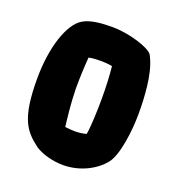

<svg xmlns="http://www.w3.org/2000/svg" viewBox="-107 -623 662 724"><g transform="rotate(20 224.5 -260.5)"><path d="M427 -263C427 -326 423 -420 394 -479C393 -482 391 -484 390 -487C376 -511 286 -537 225 -537C186 -537 138 -535 106 -516C106 -516 106 -516 106 -516C56 -486 22 -382 22 -257C22 -99 54 -58 110 -16L111 -15C137 3 183 16 225 16C288 16 350 -13 385 -57C415 -95 427 -197 427 -263ZM184 -122C180 -155 173 -212 172 -272C172 -317 174 -361 177 -398C192 -401 209 -402 225 -402C239 -402 255 -401 271 -398C275 -361 277 -317 277 -272C277 -225 275 -161 269 -125C254 -121 239 -119 225 -119C213 -119 199 -120 184 -122Z"/></g></svg>

Font: Manosque
Style: Regular
Weight: 400
Designer: Ariel Martín Pérez
Foundry: Ariel Martín Pérez
Version: Version 1.005;hotconv 1.0.109;makeotfexe 2.5.65596